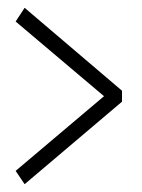

<svg xmlns="http://www.w3.org/2000/svg" viewBox="-20 -490 362 491"><path d="M292 -258 43 -470 20 -435 246 -244 20 -53 43 -19 292 -230Z"/></svg>

Font: Catamaran Thin
Style: Regular
Weight: 100
Designer: Pria Ravichandran
Version: Version 2.000